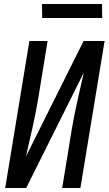

<svg xmlns="http://www.w3.org/2000/svg" viewBox="-20 -940 543 960"><path d="M6 0 127 -735H218L170 -441Q158 -370 142 -299.5Q126 -229 110 -158L398 -735H503L382 0H291L339 -294Q351 -365 367 -435.5Q383 -506 399 -577L111 0ZM191 -850 190 -920H490L491 -850Z"/></svg>

Font: Iosevka Medium Oblique
Style: Regular
Weight: 500
Italic angle: -9°
Monospace: yes
Designer: Belleve Invis
Foundry: Belleve Invis
Version: Version 32.5.0; ttfautohint (v1.8.4)